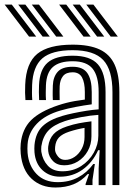

<svg xmlns="http://www.w3.org/2000/svg" viewBox="-62 -804 583 834"><path d="M426.5 0V-404Q426.5 -500.5 386.5 -543.2Q346.5 -586 253.5 -586Q163.2 -586 122 -550.6Q80.8 -515.2 77.5 -434.8Q77 -419.5 76.9 -402.8Q76.8 -386 78.2 -369.2H48.5Q47 -387 46.9 -401.4Q46.8 -415.8 47.5 -436Q51.2 -530.2 99.9 -570.1Q148.5 -610 253.5 -610Q326.2 -610 370.9 -589.1Q415.5 -568.2 436 -523Q456.5 -477.8 456.5 -404V0ZM209 -60Q255.2 -60 290.4 -82.6Q325.5 -105.2 345.4 -140.8Q365.2 -176.2 365.2 -214.8V-305Q332 -303 289.5 -295Q247 -287 220 -278Q171.2 -261.8 147.6 -236.2Q124 -210.8 117.5 -168.2Q116.8 -163.5 116.9 -155.9Q117 -148.2 117.5 -144.8Q123.2 -108.5 145.8 -84.2Q168.2 -60 209 -60ZM216.8 -86Q186.2 -86 168.2 -104.5Q150.2 -123 147.5 -147.2Q146.8 -154.2 146.9 -159.1Q147 -164 147.5 -168Q151.8 -200.5 170.6 -221.2Q189.5 -242 229.2 -255Q256.5 -264 280.6 -268.6Q304.8 -273.2 335.2 -277V-212Q335.2 -176.5 319.1 -147.9Q303 -119.2 276.1 -102.6Q249.2 -86 216.8 -86ZM221.2 -109.5Q243 -109.5 262.1 -122.5Q281.2 -135.5 293.2 -158Q305.2 -180.5 305.2 -209.2V-248.5Q289.8 -246 273 -241.9Q256.2 -237.8 238.5 -232Q208.2 -222 194 -206.8Q179.8 -191.5 177.5 -166.2Q176.8 -159.2 177 -155.8Q177.2 -152.2 177.5 -149.5Q179.2 -137.5 190.5 -123.5Q201.8 -109.5 221.2 -109.5ZM178.8 10.5Q116.2 10.5 75.4 -27.5Q34.5 -65.5 28 -137Q27 -148.5 27 -159.2Q27 -170 28 -180Q34.5 -243.5 73 -281.9Q111.5 -320.2 191.2 -346.8Q209.8 -353 226.5 -357.2Q243.2 -361.5 262.4 -364.9Q281.5 -368.2 306.5 -371.5V-404.2Q306.5 -444.8 294.4 -467.4Q282.2 -490 253.5 -490Q224.8 -490 211.6 -473.4Q198.5 -456.8 197.2 -429.5Q197 -424.2 196.8 -406Q196.5 -387.8 197.2 -369.2H167.5Q166.5 -391.5 166.9 -406.9Q167.2 -422.2 167.5 -432.8Q169 -470.2 188.6 -492.1Q208.2 -514 253.5 -514Q298.2 -514 317.4 -486.4Q336.5 -458.8 336.5 -404.2V-350.8Q303.2 -346.5 267.4 -339.6Q231.5 -332.8 201 -324Q134.8 -305 98 -266.5Q61.2 -228 57.8 -177.2Q57.2 -169.8 57.1 -158.8Q57 -147.8 57.8 -139.8Q62.8 -83.2 97 -48Q131.2 -12.8 188.5 -12.8Q238 -12.8 276.9 -33.2Q315.8 -53.8 343.2 -91.5H350L339.8 -22.5V0H310L309.5 -4L324.8 -48H319.2Q292 -17.8 257.4 -3.6Q222.8 10.5 178.8 10.5ZM366.5 0.2V-72L371 -151.5H364.2Q340 -98 296.6 -67.1Q253.2 -36.2 197.8 -36.5Q152.5 -36.8 122.2 -65.1Q92 -93.5 87.8 -142.2Q87.2 -148.5 87.2 -158.6Q87.2 -168.8 87.8 -174.5Q93 -227.5 123.1 -256Q153.2 -284.5 210.5 -301Q229 -306.5 256.8 -312.4Q284.5 -318.2 313.9 -322.9Q343.2 -327.5 366.5 -329V-404Q366.5 -472.8 340.5 -505.4Q314.5 -538 253.5 -538Q196.2 -538 168 -513.2Q139.8 -488.5 137.5 -433.5Q137 -419 136.8 -403Q136.5 -387 137.8 -369.2H108Q106.8 -388.5 106.9 -404.4Q107 -420.2 107.5 -434Q110.2 -501.2 144.6 -531.6Q179 -562 253.5 -562Q330.5 -562 363.5 -524.2Q396.5 -486.5 396.5 -404V0.2ZM182.2 -645 76.2 -784H107.2L213.2 -645ZM64.2 -645 -41.8 -784H-10.8L95.2 -645ZM123.2 -645 17.2 -784H48.2L154.2 -645ZM418.8 -645 312.8 -784H343.8L449.8 -645ZM300.8 -645 194.8 -784H225.8L331.8 -645ZM359.8 -645 253.8 -784H284.8L390.8 -645Z"/></svg>

Font: Big Shoulders Inline Text Thin Black
Style: Regular
Weight: 900
Version: Version 2.002